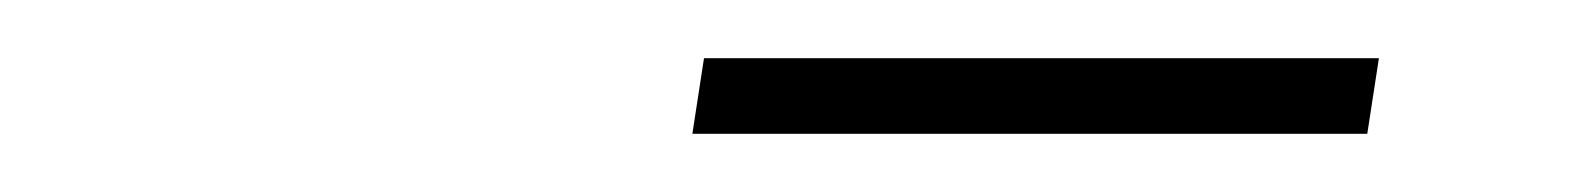

<svg xmlns="http://www.w3.org/2000/svg" viewBox="-20 -654 544 66"><path d="M218 -608 222 -634H454L450 -608Z"/></svg>

Font: Source Sans Variable
Style: Italic
Weight: 200
Italic angle: -11°
Designer: Paul D. Hunt
Foundry: Adobe Systems Incorporated
Version: Version 3.006;hotconv 1.0.111;makeotfexe 2.5.65597